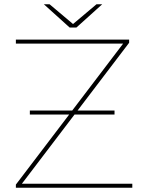

<svg xmlns="http://www.w3.org/2000/svg" viewBox="-20 -887 689 907"><path d="M55 0V-15L567 -688L568 -681H55V-700H590V-685L78 -12L77 -19H605V0ZM323 -346H316H121V-365H330H337H521V-346ZM309 -757 187 -867H214L328 -771H322L436 -867H463L341 -757Z"/></svg>

Font: Montserrat Alternates Thin
Style: Regular
Weight: 100
Designer: Julieta Ulanovsky
Foundry: Julieta Ulanovsky
Version: Version 9.000